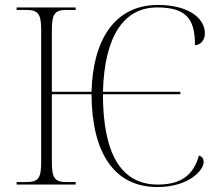

<svg xmlns="http://www.w3.org/2000/svg" viewBox="-20 -744 882 774"><path d="M614 10C743 10 801 -59 801 -90C801 -103 796 -113 782 -117C760 -39 711 0 616 0C467 0 395 -126 395 -364H707V-374H395C401 -601 481 -714 613 -714C733 -714 766 -666 766 -562C786 -562 806 -580 806 -609C806 -674 735 -724 617 -724C438 -724 354 -577 349 -374H189V-619C189 -683 197 -704 247 -704H285V-714H47V-704H86C138 -704 146 -683 146 -619V-95C146 -24 136 -10 82 -10H47V0H285V-10H251C200 -10 189 -24 189 -95V-364H349C350 -130 439 10 614 10Z"/></svg>

Font: Noto Serif Display ExtraLight
Style: Regular
Weight: 200
Designer: Monotype Design Team
Foundry: Monotype Imaging Inc.
Version: Version 2.009